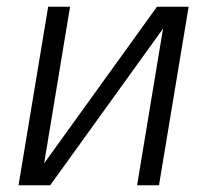

<svg xmlns="http://www.w3.org/2000/svg" viewBox="-20 -550 640 570"><path d="M35 0 123 -530H188L111 -65L446 -530H540L452 0H387L464 -465L129 0Z"/></svg>

Font: Iosevka Curly LtExObl
Style: Regular
Weight: 300
Width: 7
Italic angle: -9°
Monospace: yes
Designer: Belleve Invis
Foundry: Belleve Invis
Version: Version 11.1.0; ttfautohint (v1.8.3)